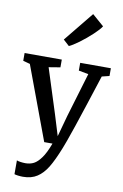

<svg xmlns="http://www.w3.org/2000/svg" viewBox="-118 -951 813 1264"><g transform="rotate(10 288.0 -318.5)"><path d="M71.3 149.4Q77.1 152.8 95.2 155.5Q113.3 158.2 129.4 158.2Q160.6 158.2 185.1 145.5Q209.5 132.8 233.4 99.6Q258.3 66.4 282.7 0H227.5L44.9 -490.7L-1.5 -503.4V-555.2H247.1V-503.4L170.4 -490.7L264.6 -195.8L308.1 -54.2L347.2 -196.3L435.5 -491.2L370.1 -503.4V-555.2H575.2V-503.4L525.4 -491.2Q456.5 -277.3 411.1 -142.1Q365.2 -7.3 354.5 16.6Q319.8 104 290.5 151.6Q261.2 199.2 223.6 223.6Q185.1 249 128.4 249Q113.3 249 95.7 246.8Q78.1 244.6 71.3 241.7ZM398.4 -885.7H398.9L476.6 -817.9Q463.9 -796.9 425.3 -760.7Q386.7 -724.6 342.8 -691.9Q298.3 -659.7 277.8 -651.4H276.9L237.3 -687.5Z"/></g></svg>

Font: Merriweather
Style: Regular
Weight: 400
Designer: Eben Sorkin
Foundry: Eben Sorkin
Version: Version 1.584; ttfautohint (v1.8.1)